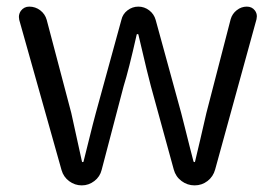

<svg xmlns="http://www.w3.org/2000/svg" viewBox="-20 -560 830 580"><path d="M166 -45.9 38.1 -500Q37.1 -504.9 37.1 -508.8Q37.1 -518.6 43 -527.3Q52.7 -540 68.4 -540Q86.9 -540 101.6 -528.8Q116.2 -517.6 121.1 -500L195.3 -218.8Q199.2 -202.1 227.5 -72.3Q227.5 -70.3 230 -70.3Q232.4 -70.3 232.4 -72.3Q236.3 -86.9 249 -138.7Q261.7 -190.4 269.5 -218.8L346.7 -500Q350.6 -517.6 365.2 -528.8Q379.9 -540 397.9 -540Q416 -540 430.7 -528.8Q445.3 -517.6 450.2 -500L527.3 -218.8Q531.2 -202.1 539.1 -172.4Q546.9 -142.6 552.7 -118.2Q558.6 -93.8 564.5 -72.3Q565.4 -70.3 567.4 -70.3Q569.3 -70.3 569.3 -72.3Q573.2 -86.9 585 -138.7Q596.7 -190.4 603.5 -218.8L676.8 -502Q681.6 -518.6 695.3 -529.3Q709 -540 725.6 -540Q741.2 -540 750 -528.3Q755.9 -520.5 755.9 -510.7Q755.9 -506.8 754.9 -502L629.9 -47.9Q624 -26.4 606.9 -13.2Q589.8 0 567.9 0Q545.9 0 528.3 -13.2Q510.7 -26.4 504.9 -47.9L435.5 -300.8Q428.7 -324.2 398.4 -454.1Q398.4 -457 395.5 -457Q392.6 -457 392.6 -454.1Q369.1 -349.6 353.5 -299.8L287.1 -46.9Q282.2 -26.4 265.1 -13.2Q248 0 227.1 0Q206.1 0 189 -12.7Q171.9 -25.4 166 -45.9Z"/></svg>

Font: Gen Jyuu Gothic P Normal
Style: Regular
Weight: 300
Designer: [Source Han Sans]
Ryoko NISHIZUKA  (kana & ideographs); Paul D. Hunt (Latin, Greek & Cyrillic); Wenlong ZHANG  (bopomofo
Version: Version 1.002.20150607